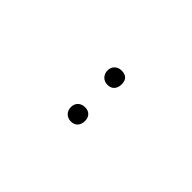

<svg xmlns="http://www.w3.org/2000/svg" viewBox="49 -885 571 571"><g transform="rotate(-45 334.5 -599.5)"><path d="M259 -570Q245 -570 236.5 -577.5Q228 -585 228 -599Q228 -612 236.5 -620.5Q245 -629 259 -629Q272 -629 280 -620.5Q288 -612 288 -599Q288 -585 280 -577.5Q272 -570 259 -570ZM413 -570Q399 -570 390.5 -577.5Q382 -585 382 -599Q382 -612 390.5 -620.5Q399 -629 413 -629Q426 -629 434 -620.5Q442 -612 442 -599Q442 -570 413 -570Z"/></g></svg>

Font: Livvic ExtraLight
Style: Regular
Weight: 275
Designer: Jacques Le Bailly, Baron von Fonthausen
Version: Version 1.001; ttfautohint (v1.8.2)